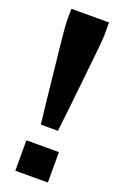

<svg xmlns="http://www.w3.org/2000/svg" viewBox="-137 -730 489 771"><g transform="rotate(20 107.5 -344.0)"><path d="M71 -209Q65 -259 59 -314.5Q53 -370 47.5 -423Q42 -476 37 -521Q32 -566 29.5 -595.5Q27 -625 27 -633V-688H188V-633Q188 -625 185.5 -595.5Q183 -566 178 -521Q173 -476 167.5 -423Q162 -370 156 -314.5Q150 -259 144 -209ZM38 0V-130H177V0Z"/></g></svg>

Font: Saira UltraCondensed Black
Style: Regular
Weight: 900
Width: 1
Designer: Hector Gatti with collaboration of the Omnibus-Type team
Foundry: Omnibus-Type
Version: Version 1.101